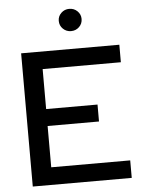

<svg xmlns="http://www.w3.org/2000/svg" viewBox="-60 -957 748 1005"><g transform="rotate(-5 314.0 -455.0)"><path d="M71 0V-700H587V-608H176V-398H446V-309H176V-92H591V0ZM342 -793Q317 -793 299.5 -810Q282 -827 282 -852Q282 -876 299.5 -893Q317 -910 342 -910Q367 -910 384.5 -893Q402 -876 402 -852Q402 -827 384.5 -810Q367 -793 342 -793Z"/></g></svg>

Font: Red Hat Display SemiBold
Style: Regular
Weight: 600
Designer: Pentagram, MCKL
Foundry: Pentagram, MCKL
Version: Version 1.023